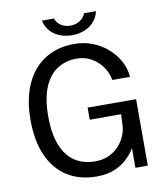

<svg xmlns="http://www.w3.org/2000/svg" viewBox="-96 -971 925 1061"><g transform="rotate(-10 366.5 -440.5)"><path d="M360.9 10Q265.8 10 196.8 -33.6Q127.8 -77.3 90.9 -159.9Q54 -242.5 54 -359.7Q54 -477.4 91.9 -561Q129.7 -644.6 199.6 -688.8Q269.5 -733 365 -733Q419.6 -733 467.6 -714Q515.6 -694.9 552.6 -662.1Q589.6 -629.2 611.7 -587.5Q633.9 -545.7 636.9 -500.2H538Q530.9 -540.2 507 -574.5Q483 -608.8 446.2 -629.8Q409.4 -650.8 363.3 -650.8Q301.2 -650.8 253.9 -620Q206.5 -589.3 180.2 -525.3Q153.9 -461.4 153.9 -361.7Q153.9 -284.4 170 -229.5Q186 -174.7 214.7 -140.2Q243.3 -105.8 282.1 -89.7Q320.9 -73.7 366.2 -73.7Q411.3 -73.7 445.1 -89.5Q478.8 -105.4 501.5 -130.7Q524.2 -156 536.2 -185.3Q548.2 -214.5 549.6 -241.4L552.5 -305.5H376.7V-373.5L648.6 -372.8V0H579.2V-110.2Q560.2 -78.9 531 -51.5Q501.8 -24.1 460 -7Q418.2 10 360.9 10ZM514.7 -890.6Q507.1 -856.5 485.8 -832.3Q464.4 -808.1 432.6 -795.2Q400.9 -782.4 362.3 -782.4Q325.6 -782.4 294.1 -794.8Q262.5 -807.1 240.9 -831.4Q219.2 -855.6 211.5 -890.6H278.6Q287 -866.8 308.8 -851.5Q330.6 -836.2 362.3 -836.2Q393.8 -836.2 416.5 -851.5Q439.2 -866.8 448.1 -890.6Z"/></g></svg>

Font: Public Sans Thin
Style: Regular
Weight: 100
Designer: The Public Sans project authors (U.S. Web Design System). Libre Franklin designed by Pablo Impallari and Rodrigo Fuenzal
Version: Version 1.008